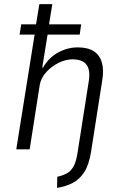

<svg xmlns="http://www.w3.org/2000/svg" viewBox="-20 -725 583 932"><path d="M257 187 258 133Q282 128 302 118Q322 108 336 84.5Q350 61 357 13L410 -325Q417 -364 410.5 -388.5Q404 -413 384.5 -425Q365 -437 332 -437Q299 -437 264.5 -420Q230 -403 204.5 -375Q179 -347 173 -313L124 0H59L148 -557H75L83 -607H155L171 -705H234L218 -607H374L367 -557H211L185 -397H189Q216 -445 262 -470Q308 -495 357 -495Q406 -495 435 -476.5Q464 -458 474.5 -421.5Q485 -385 476 -333L422 12Q412 75 389 110.5Q366 146 333 163Q300 180 257 187Z"/></svg>

Font: Nunito Sans 7pt Condensed Light
Style: Italic
Weight: 300
Width: 3
Italic angle: -9°
Designer: Vernon Adams
Foundry: Vernon Adams
Version: Version 3.101;gftools[0.9.27]